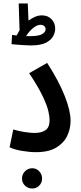

<svg xmlns="http://www.w3.org/2000/svg" viewBox="-20 -866 461 1099"><path d="M35 -23 56 -125Q85 -116 119 -110.5Q153 -105 178 -105Q217 -105 240.5 -121Q264 -137 264 -178Q264 -199 256.5 -231Q249 -263 224.5 -315Q200 -367 147 -447L250 -506Q318 -400 351 -315.5Q384 -231 384 -175Q384 -129 364.5 -88Q345 -47 301.5 -21Q258 5 186 5Q149 5 105 -2.5Q61 -10 35 -23ZM165 213Q140 213 123 196.5Q106 180 106 156Q106 132 123 114.5Q140 97 165 97Q188 97 204.5 114.5Q221 132 221 156Q221 180 204.5 196.5Q188 213 165 213ZM157 -606Q140 -606 117.5 -607.5Q95 -609 75.5 -610.5Q56 -612 46 -613L49 -666Q59 -664 75 -663Q83 -678 92 -693L87 -846H139L143 -748Q162 -762 181 -770Q200 -778 220 -778Q254 -778 275 -756Q296 -734 296 -702Q296 -682 285 -660Q274 -638 244 -622Q214 -606 157 -606ZM212 -724Q196 -724 179.5 -713Q163 -702 150 -687Q137 -672 129 -659Q140 -659 151 -659Q202 -659 221.5 -671Q241 -683 241 -698Q241 -710 233 -717Q225 -724 212 -724Z"/></svg>

Font: Noto Sans Arabic ExtCond SemBd
Style: Regular
Weight: 600
Width: 2
Designer: Monotype Design Team, Nadine Chahine, Nizar Qandah and Khaled Hosny
Foundry: Monotype Imaging Inc.
Version: Version 2.012; ttfautohint (v1.8.4.7-5d5b)